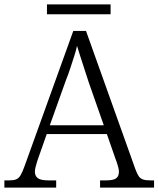

<svg xmlns="http://www.w3.org/2000/svg" viewBox="-22 -855 722 875"><path d="M-2 0V-33H19Q40 -33 51.5 -37.5Q63 -42 71.5 -56Q80 -70 90 -98L312 -714H370L595 -84Q603 -62 610.5 -51.5Q618 -41 630 -37Q642 -33 663 -33H680V0H434V-33H462Q495 -33 507.5 -42.5Q520 -52 520 -72Q520 -81 517 -92.5Q514 -104 510 -116Q506 -128 503 -135L465 -244H191L154 -139Q151 -131 147 -118.5Q143 -106 140 -93.5Q137 -81 137 -73Q137 -53 150.5 -43Q164 -33 198 -33H234V0ZM205 -284H451L382 -481Q373 -510 363 -539.5Q353 -569 344.5 -596.5Q336 -624 329 -646Q325 -626 316.5 -600Q308 -574 299 -546Q290 -518 279 -491ZM192 -790V-835H482V-790Z"/></svg>

Font: Noto Rashi Hebrew Light
Style: Regular
Weight: 300
Version: Version 1.006